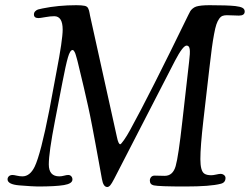

<svg xmlns="http://www.w3.org/2000/svg" viewBox="-20 -728 985 757"><path d="M174.8 -295.4 202.6 -444.3Q227.1 -571.3 227.1 -611.3Q227.1 -664.1 193.8 -664.1Q178.7 -664.1 158.2 -660.4Q137.7 -656.7 131.8 -656.7Q113.8 -656.7 113.8 -670.9Q113.8 -678.7 119.1 -683.8Q124.5 -689 130.1 -690.7Q135.7 -692.4 147.9 -694.8Q210.4 -707.5 280.8 -707.5Q301.8 -707.5 313.5 -705.1Q318.8 -704.1 322.5 -701.4Q326.2 -698.7 328.1 -694.1Q330.1 -689.5 331.1 -686Q332 -682.6 333.3 -675.8Q334.5 -668.9 335 -666.5L440.9 -188Q446.8 -159.2 454.1 -159.2Q457 -159.2 468.8 -175.8Q480.5 -192.4 493.2 -215.8Q569.8 -355 722.7 -669.4Q727.5 -679.2 730.2 -683.8Q732.9 -688.5 739 -693.8Q745.1 -699.2 753.4 -702.1Q770.5 -707.5 806.2 -707.5Q876.5 -707.5 908.2 -704.1Q928.2 -701.7 936.5 -696.8Q944.8 -691.9 944.8 -682.6Q944.8 -666.5 921.9 -666.5Q918 -666.5 900.9 -667.2Q883.8 -668 874.5 -668Q864.3 -668 857.2 -665.3Q850.1 -662.6 843.8 -653.6Q837.4 -644.5 833 -631.3Q828.6 -618.2 824 -593.3Q819.3 -568.4 815.2 -538.1Q811 -507.8 805.7 -460.4L781.7 -252Q770 -149.9 770 -100.6Q770 -53.7 785.6 -43.5Q794.9 -37.1 813 -37.1Q820.3 -37.1 832.3 -39.8Q844.2 -42.5 849.6 -42.5Q857.4 -42.5 863.3 -37.8Q869.1 -33.2 869.1 -26.4Q869.1 -7.8 850.1 -3.4Q809.6 7.3 710.4 7.3Q606.9 7.3 586.4 2.9Q570.8 -0.5 570.8 -16.1Q570.8 -23.9 575.7 -29.8Q580.6 -35.6 589.8 -35.6Q594.7 -35.6 606.9 -35.2Q619.1 -34.7 629.4 -34.7Q661.6 -34.7 672.6 -73.2Q683.6 -111.8 698.7 -248Q702.1 -278.8 704.1 -295.4L725.6 -484.9Q730 -519.5 728 -533.9Q726.1 -548.3 715.8 -548.3Q701.2 -548.3 669.9 -488.3L430.2 -22.9Q420.4 -3.9 414.6 2.7Q408.7 9.3 402.8 9.3Q387.2 9.3 381.8 -22.5Q379.9 -33.7 369.6 -89.6Q359.4 -145.5 356.2 -162.6Q353 -179.7 343.8 -228.5Q334.5 -277.3 327.6 -307.9Q320.8 -338.4 310.1 -385Q299.3 -431.6 287.6 -479Q287.1 -481 285.4 -487.8Q283.7 -494.6 282.7 -497.8Q281.7 -501 280 -507.1Q278.3 -513.2 277.1 -516.6Q275.9 -520 273.9 -523.7Q272 -527.3 270 -529.1Q268.1 -530.8 266.1 -530.8Q256.3 -530.8 247.8 -501.5Q239.3 -472.2 225.6 -400.9L196.8 -252Q172.4 -127 172.4 -79.6Q172.4 -32.7 213.9 -32.7Q223.1 -32.7 232.7 -35.4Q242.2 -38.1 249 -38.1Q256.3 -38.1 261 -33Q265.6 -27.8 265.6 -20.5Q265.6 -3.9 232.2 1.7Q198.7 7.3 128.9 7.3Q111.3 7.3 56.2 2.9Q9.8 -1 9.8 -21Q9.8 -27.8 14.9 -33Q20 -38.1 29.8 -38.1Q34.7 -38.1 46.4 -35.4Q58.1 -32.7 68.4 -32.7Q98.1 -32.7 116.7 -70.8Q140.6 -120.6 174.8 -295.4Z"/></svg>

Font: Cooper*
Style: Italic
Weight: 400
Italic angle: -7°
Designer: Owen Earl
Foundry: indestructible type*
Version: Version 0.001